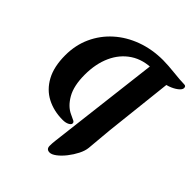

<svg xmlns="http://www.w3.org/2000/svg" viewBox="-248 -842 1206 1206"><g transform="rotate(45 355.5 -238.5)"><path d="M37 -283Q37 -373 71.5 -448.5Q106 -524 168 -579.5Q230 -635 313.5 -665.5Q397 -696 494 -696Q516 -696 543.5 -694Q571 -692 599.5 -689Q628 -686 653 -684Q678 -682 695 -682Q711 -682 711 -665Q711 -650 689 -633Q667 -616 635.5 -605Q604 -594 576 -596L624 -652L575 -208Q568 -149 563 -88.5Q558 -28 553 24Q550 53 533 86.5Q516 120 492 150.5Q468 181 443 200Q418 219 400 219Q370 219 370 188Q370 167 373 142L469 -659L493 -610Q403 -610 340 -568.5Q277 -527 243.5 -453.5Q210 -380 210 -283Q210 -185 243.5 -126.5Q277 -68 326 -46Q353 -34 363 -28.5Q373 -23 373 -13Q373 -2 356 7Q339 16 313 16Q234 16 171.5 -16.5Q109 -49 73 -115.5Q37 -182 37 -283Z"/></g></svg>

Font: Alkatra
Style: Regular
Weight: 400
Designer: Suman Bhandary
Version: Version 1.100;gftools[0.9.22]